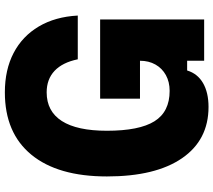

<svg xmlns="http://www.w3.org/2000/svg" viewBox="-64 -796 878 790"><g transform="rotate(-90 375.0 -401.0)"><path d="M330 18Q194 18 119 -91Q44 -200 44 -400Q44 -602 133.5 -711Q223 -820 390 -820Q483 -820 552 -784Q621 -748 661 -680.5Q701 -613 706 -520H526Q513 -583 478.5 -615.5Q444 -648 390 -648Q312 -648 272 -585.5Q232 -523 232 -400Q232 -267 271 -204.5Q310 -142 396 -142Q433 -142 461 -157.5Q489 -173 504.5 -200.5Q520 -228 520 -264H364V-428H690V0H520V-70H480Q467 -27 428 -4.5Q389 18 330 18Z"/></g></svg>

Font: Martian Mono SemiExpanded ExtraBold
Style: Regular
Weight: 800
Width: 6
Designer: Roman Shamin
Foundry: Evil Martians
Version: Version 1.000